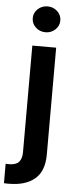

<svg xmlns="http://www.w3.org/2000/svg" viewBox="-84 -794 409 1031"><g transform="rotate(5 120.0 -278.5)"><path d="M5 204.5Q-1.8 204.5 -8 204.4Q-14.2 204.2 -21.3 203.8V99.1L-2.8 99.8Q34.1 99.8 50.1 81.9Q66.1 63.9 66.1 29.5V-545.5H194.6V31.2Q194.6 119.7 144.9 162.1Q95.2 204.5 5 204.5ZM130 -622.9Q99.1 -622.9 77.2 -643.3Q55.4 -663.7 55.4 -692.5Q55.4 -721.6 77.2 -742Q99.1 -762.4 130 -762.4Q160.5 -762.4 182.4 -742Q204.2 -721.6 204.2 -692.5Q204.2 -663.7 182.4 -643.3Q160.5 -622.9 130 -622.9Z"/></g></svg>

Font: Linik Sans SemiBold
Style: Regular
Weight: 600
Designer: Rasmus Andersson (font), Cristiano Sobral (main changes)
Foundry: rsms
Version: Version 3.018;June 1, 2022;FontCreator 14.0.0.2814 64-bit; t